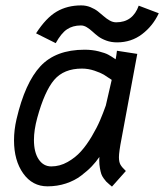

<svg xmlns="http://www.w3.org/2000/svg" viewBox="-20 -690 611 715"><path d="M282.2 -669.9Q300.8 -669.9 316.9 -663.3Q333 -656.7 344.5 -647.7Q356 -638.7 366.5 -629.4Q377 -620.1 388.7 -613.5Q400.4 -606.9 412.6 -606.9Q474.6 -606.9 496.6 -668.9L571.3 -640.6Q549.3 -593.3 509 -562.7Q468.8 -532.2 416 -532.2Q394 -532.2 376 -538.8Q357.9 -545.4 345.9 -554.4Q334 -563.5 324 -572.8Q314 -582 303.2 -588.6Q292.5 -595.2 281.2 -595.2Q251 -595.2 229.5 -580.8Q208 -566.4 187.5 -529.3L114.3 -565.9Q151.4 -623.5 190.9 -646.7Q230.5 -669.9 282.2 -669.9ZM118.7 -251Q106.4 -205.6 106.4 -168.9Q106.4 -123 124 -96.7Q141.6 -70.3 170.9 -70.3Q202.6 -70.3 231.7 -86.7Q260.7 -103 281.7 -126.5Q302.7 -149.9 322 -182.6Q341.3 -215.3 352.5 -241.7Q363.8 -268.1 374 -296.9L396 -392.6Q378.4 -404.8 366.7 -411.9Q355 -418.9 331.8 -426.8Q308.6 -434.6 285.2 -434.6Q217.8 -434.6 181.9 -392.6Q146 -350.6 118.7 -251ZM491.2 -489.3 432.6 -173.8Q422.9 -124 422.9 -104.5Q422.9 -86.9 428.5 -76.9Q434.1 -66.9 448.7 -53.2L397 4.9Q395 3.4 386.7 -3.7Q378.4 -10.7 375.5 -13.9Q372.6 -17.1 366.2 -25.6Q359.9 -34.2 357.2 -42.2Q354.5 -50.3 352.1 -63.7Q349.6 -77.1 349.6 -93.3Q349.6 -101.1 350.1 -105.5Q337.4 -86.9 321.8 -70.6Q306.2 -54.2 282.2 -35.9Q258.3 -17.6 225.8 -6.8Q193.4 3.9 156.7 3.9Q100.6 3.9 66.4 -44.2Q32.2 -92.3 32.2 -167.5Q32.2 -206.1 41.5 -246.1Q73.2 -381.8 130.6 -443.4Q188 -504.9 294.9 -504.9Q323.2 -504.9 347.4 -498.8Q371.6 -492.7 383.3 -486.3Q395 -480 410.6 -469.2Q413.6 -483.9 415.5 -501Z"/></svg>

Font: Fantasque Sans Mono
Style: Italic
Weight: 400
Italic angle: -11°
Monospace: yes
Designer: Jany Belluz
Version: Version 1.8.0 ; ttfautohint (v1.8.2)